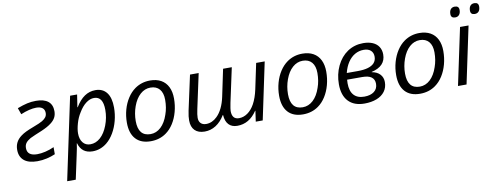

<svg xmlns="http://www.w3.org/2000/svg" viewBox="-73 -1135 4630 1781"><g transform="rotate(-10 2241.5 -244.5)"><path d="M32.2 -126.5Q32.2 -165.5 47.9 -196Q63.5 -226.6 96.7 -251Q117.2 -266.6 145.3 -280Q173.3 -293.5 217.3 -310.1Q254.4 -324.2 272 -332Q289.6 -339.8 305.2 -348.6Q329.6 -363.3 341.1 -379.9Q352.5 -396.5 352.5 -418.5Q352.5 -449.7 332 -465.6Q311.5 -481.4 273.4 -481.4Q243.2 -481.4 205.3 -472.2Q167.5 -462.9 127 -445.8L105.5 -506.3Q159.2 -526.4 198.7 -535.4Q238.3 -544.4 282.7 -544.4Q356.9 -544.4 396 -513.2Q435.1 -481.9 435.1 -420.4Q435.1 -385.7 420.7 -359.4Q406.2 -333 377 -311.5Q345.2 -286.6 286.1 -261.2Q250.5 -246.6 223.9 -235.4Q197.3 -224.1 174.3 -212.9Q143.6 -195.3 129.4 -176Q115.2 -156.7 115.2 -128.4Q115.2 -54.7 210 -54.7Q245.1 -54.7 286.9 -64.5Q328.6 -74.2 369.1 -92.8V-26.4Q334 -10.7 289.6 -0.5Q245.1 9.8 199.7 9.8Q117.2 9.8 74.7 -25.6Q32.2 -61 32.2 -126.5Z M603 -536.1H668.9L650.9 -418.9H654.3Q693.4 -483.9 739.7 -515.1Q786.1 -546.4 842.3 -546.4Q911.1 -546.4 948.2 -498.3Q985.4 -450.2 985.4 -357.9Q985.4 -294.4 969.5 -233.6Q953.6 -172.9 924.3 -122.8Q895 -72.8 855.5 -40.5Q794.9 8.3 720.7 8.3Q618.2 8.3 589.8 -90.3H587.4Q583.5 -55.7 566.4 21.5L519.5 240.2H438.5ZM875 -206.1Q901.9 -275.9 901.9 -350.1Q901.9 -477.1 817.4 -477.1Q778.8 -477.1 741.2 -448.7Q703.6 -420.4 672.9 -368.2Q645 -325.2 629.9 -271.7Q614.7 -218.3 614.7 -179.2Q614.7 -124.5 640.4 -92Q666 -59.6 710.9 -59.6Q762.7 -59.6 805.4 -97.7Q848.1 -135.7 875 -206.1Z M1078.1 -198.2Q1078.1 -261.7 1094.5 -320.1Q1110.8 -378.4 1141.4 -425.5Q1171.9 -472.7 1213.4 -502Q1276.9 -546.4 1356.9 -546.4Q1417.5 -546.4 1460.2 -522.5Q1502.9 -498.5 1525.4 -452.9Q1547.9 -407.2 1547.9 -343.8Q1547.9 -278.8 1531.7 -219Q1515.6 -159.2 1485.4 -111.6Q1455.1 -64 1413.6 -34.7Q1351.1 9.8 1268.1 9.8Q1175.8 9.8 1127 -43.9Q1078.1 -97.7 1078.1 -198.2ZM1442.4 -209.5Q1464.8 -271 1464.8 -345.7Q1464.8 -410.6 1434.8 -445.8Q1404.8 -481 1349.1 -481Q1295.9 -481 1253.2 -442.9Q1210.4 -404.8 1185.5 -335.9Q1161.6 -269.5 1161.6 -198.7Q1161.6 -55.7 1276.9 -55.7Q1331.5 -55.7 1374.8 -95.9Q1418 -136.2 1442.4 -209.5Z M2322.8 0H2257.3L2271.5 -100.1H2268.6Q2196.3 8.3 2083.5 8.3Q2031.2 8.3 2002.2 -22.7Q1973.1 -53.7 1969.2 -113.3H1966.3Q1929.7 -53.2 1881.3 -22.5Q1833 8.3 1775.9 8.3Q1715.8 8.3 1683.1 -24.4Q1650.4 -57.1 1650.4 -118.7Q1650.4 -140.1 1652.6 -157.5Q1654.8 -174.8 1661.1 -208L1732.4 -536.1H1814L1743.7 -209.5Q1732.4 -157.2 1732.4 -128.4Q1732.4 -95.2 1750.7 -76.9Q1769 -58.6 1801.3 -58.6Q1829.6 -58.6 1855.5 -70.1Q1881.3 -81.5 1903.8 -103.5Q1934.1 -132.3 1956.1 -177.7Q1978 -223.1 1990.2 -280.3L2043.9 -536.1H2126L2056.2 -211.9Q2044.9 -153.3 2044.9 -137.7Q2044.9 -58.6 2110.8 -58.6Q2153.8 -58.6 2192.1 -85.7Q2230.5 -112.8 2257.8 -162.1Q2288.1 -217.8 2304.7 -295.4L2355.5 -536.1H2436Z M2512.2 -198.2Q2512.2 -261.7 2528.6 -320.1Q2544.9 -378.4 2575.4 -425.5Q2606 -472.7 2647.5 -502Q2710.9 -546.4 2791 -546.4Q2851.6 -546.4 2894.3 -522.5Q2937 -498.5 2959.5 -452.9Q2981.9 -407.2 2981.9 -343.8Q2981.9 -278.8 2965.8 -219Q2949.7 -159.2 2919.4 -111.6Q2889.2 -64 2847.7 -34.7Q2785.2 9.8 2702.1 9.8Q2609.9 9.8 2561 -43.9Q2512.2 -97.7 2512.2 -198.2ZM2876.5 -209.5Q2898.9 -271 2898.9 -345.7Q2898.9 -410.6 2868.9 -445.8Q2838.9 -481 2783.2 -481Q2730 -481 2687.3 -442.9Q2644.5 -404.8 2619.6 -335.9Q2595.7 -269.5 2595.7 -198.7Q2595.7 -55.7 2710.9 -55.7Q2765.6 -55.7 2808.8 -95.9Q2852.1 -136.2 2876.5 -209.5Z M3076.7 -207Q3076.7 -300.3 3113.8 -378.7Q3150.9 -457 3216.3 -501Q3281.7 -544.4 3364.3 -544.4Q3415.5 -544.4 3452.9 -528.3Q3490.2 -512.2 3510 -481.7Q3529.8 -451.2 3529.8 -409.2Q3529.8 -298.3 3396.5 -267.6V-265.1Q3445.8 -256.8 3473.1 -227.5Q3500.5 -198.2 3500.5 -154.3Q3500.5 -102.5 3472.7 -65.4Q3444.8 -28.3 3395.3 -9.3Q3345.7 9.8 3280.8 9.8Q3182.6 9.8 3129.6 -46.6Q3076.7 -103 3076.7 -207ZM3417 -152.8Q3417 -236.3 3302.2 -236.3H3159.2Q3158.2 -219.7 3158.2 -213.4L3157.7 -201.7Q3157.7 -128.9 3191.4 -91.3Q3225.1 -53.7 3289.6 -53.7Q3349.1 -53.7 3383.1 -80.1Q3417 -106.4 3417 -152.8ZM3271 -297.9Q3384.8 -297.9 3426.3 -343.3Q3447.8 -367.7 3447.8 -402.8Q3447.8 -439.9 3424.3 -461.2Q3400.9 -482.4 3358.4 -482.4Q3313.5 -482.4 3275.4 -460.7Q3237.3 -439 3209.5 -397.5Q3181.6 -356 3167 -297.9Z M3614.7 -198.2Q3614.7 -261.7 3631.1 -320.1Q3647.5 -378.4 3678 -425.5Q3708.5 -472.7 3750 -502Q3813.5 -546.4 3893.6 -546.4Q3954.1 -546.4 3996.8 -522.5Q4039.6 -498.5 4062 -452.9Q4084.5 -407.2 4084.5 -343.8Q4084.5 -278.8 4068.4 -219Q4052.2 -159.2 4022 -111.6Q3991.7 -64 3950.2 -34.7Q3887.7 9.8 3804.7 9.8Q3712.4 9.8 3663.6 -43.9Q3614.7 -97.7 3614.7 -198.2ZM3979 -209.5Q4001.5 -271 4001.5 -345.7Q4001.5 -410.6 3971.4 -445.8Q3941.4 -481 3885.7 -481Q3832.5 -481 3789.8 -442.9Q3747.1 -404.8 3722.2 -335.9Q3698.2 -269.5 3698.2 -198.7Q3698.2 -55.7 3813.5 -55.7Q3868.2 -55.7 3911.4 -95.9Q3954.6 -136.2 3979 -209.5Z M4275.9 -536.1H4356L4242.7 0H4162.1ZM4208 -668.9Q4208 -698.2 4221.4 -714.4Q4234.9 -730.5 4259.8 -730.5Q4299.3 -730.5 4299.3 -692.4Q4299.3 -663.6 4285.6 -647.2Q4272 -630.9 4248 -630.9Q4208 -630.9 4208 -668.9ZM4392.6 -668.9Q4392.6 -698.2 4406 -714.4Q4419.4 -730.5 4444.3 -730.5Q4483.4 -730.5 4483.4 -692.4Q4483.4 -663.1 4470 -647Q4456.5 -630.9 4432.1 -630.9Q4392.6 -630.9 4392.6 -668.9Z"/></g></svg>

Font: Viking Open Sans
Style: Italic
Weight: 400
Italic angle: -12°
Foundry: Ascender Corporation
Version: Version 2.000